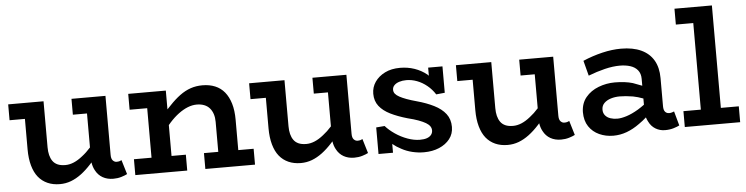

<svg xmlns="http://www.w3.org/2000/svg" viewBox="-44 -890 4309 1109"><g transform="rotate(-5 2110.5 -336.0)"><path d="M265 14Q225 14 193.5 0Q162 -14 140.5 -40.5Q119 -67 107.5 -108Q96 -149 96 -202V-379H7V-471H212V-204Q212 -179 217 -159Q222 -139 232.5 -124Q243 -109 261 -101Q279 -93 306 -93Q330 -93 355 -103.5Q380 -114 406 -135Q431 -154 456 -182V-379H374V-471H571V-129Q571 -106 580.5 -96Q590 -86 602 -86Q612 -86 619 -88Q626 -90 631 -93L656 -10Q643 -3 621.5 3.5Q600 10 575 10Q540 10 513.5 -5Q487 -20 472 -49Q461 -69 457 -95Q453 -90 449 -86Q419 -53 389.5 -31Q360 -9 329.5 2.5Q299 14 265 14Z M703 0V-92H805V-379H703V-471H921V-362Q931 -373 942 -384Q972 -416 1002.5 -438.5Q1033 -461 1065 -472Q1097 -483 1134 -483Q1175 -483 1207.5 -469.5Q1240 -456 1262 -429Q1284 -402 1296 -362Q1308 -322 1308 -268V-92H1397V0H1109V-92H1192V-266Q1192 -291 1185.5 -311Q1179 -331 1166.5 -345.5Q1154 -360 1135 -367.5Q1116 -375 1092 -375Q1066 -375 1039.5 -364.5Q1013 -354 986 -334Q959 -314 933 -285Q927 -278 921 -271V-92H1004V0Z M1662 14Q1622 14 1590.5 0Q1559 -14 1537.5 -40.5Q1516 -67 1504.5 -108Q1493 -149 1493 -202V-379H1404V-471H1609V-204Q1609 -179 1614 -159Q1619 -139 1629.5 -124Q1640 -109 1658 -101Q1676 -93 1703 -93Q1727 -93 1752 -103.5Q1777 -114 1803 -135Q1828 -154 1853 -182V-379H1771V-471H1968V-129Q1968 -106 1977.5 -96Q1987 -86 1999 -86Q2009 -86 2016 -88Q2023 -90 2028 -93L2053 -10Q2040 -3 2018.5 3.5Q1997 10 1972 10Q1937 10 1910.5 -5Q1884 -20 1869 -49Q1858 -69 1854 -95Q1850 -90 1846 -86Q1816 -53 1786.5 -31Q1757 -9 1726.5 2.5Q1696 14 1662 14Z M2376 14Q2342 14 2308.5 6Q2275 -2 2246 -18Q2220 -31 2197 -50V1H2113V-153L2162 -157Q2184 -132 2217 -109.5Q2250 -87 2287.5 -73.5Q2325 -60 2359 -60Q2383 -60 2399 -65.5Q2415 -71 2424 -82Q2433 -93 2433 -108Q2433 -121 2425.5 -132Q2418 -143 2402 -152.5Q2386 -162 2360.5 -171.5Q2335 -181 2298 -190Q2242 -206 2200.5 -226.5Q2159 -247 2136 -276.5Q2113 -306 2113 -348Q2113 -386 2134 -416.5Q2155 -447 2192 -465.5Q2229 -484 2280 -484Q2324 -484 2363.5 -470.5Q2403 -457 2435 -431Q2438 -428 2442 -424V-471H2525V-318L2475 -313Q2456 -343 2429 -365Q2402 -387 2371.5 -398.5Q2341 -410 2310 -410Q2287 -410 2268.5 -404Q2250 -398 2239.5 -387Q2229 -376 2229 -361Q2229 -348 2237 -338Q2245 -328 2261.5 -319Q2278 -310 2302.5 -301Q2327 -292 2360 -283Q2415 -268 2458 -246.5Q2501 -225 2525 -194Q2549 -163 2549 -118Q2549 -78 2526 -48.5Q2503 -19 2464 -2.5Q2425 14 2376 14Z M2861 14Q2821 14 2789.5 0Q2758 -14 2736.5 -40.5Q2715 -67 2703.5 -108Q2692 -149 2692 -202V-379H2603V-471H2808V-204Q2808 -179 2813 -159Q2818 -139 2828.5 -124Q2839 -109 2857 -101Q2875 -93 2902 -93Q2926 -93 2951 -103.5Q2976 -114 3002 -135Q3027 -154 3052 -182V-379H2970V-471H3167V-129Q3167 -106 3176.5 -96Q3186 -86 3198 -86Q3208 -86 3215 -88Q3222 -90 3227 -93L3252 -10Q3239 -3 3217.5 3.5Q3196 10 3171 10Q3136 10 3109.5 -5Q3083 -20 3068 -49Q3057 -69 3053 -95Q3049 -90 3045 -86Q3015 -53 2985.5 -31Q2956 -9 2925.5 2.5Q2895 14 2861 14Z M3774 8Q3744 8 3719 -7Q3694 -22 3680 -51Q3674 -62 3670 -75Q3649 -56 3627 -41Q3590 -14 3552 0Q3514 14 3474 14Q3430 14 3392.5 -3Q3355 -20 3332.5 -53.5Q3310 -87 3310 -137Q3311 -188 3339.5 -222.5Q3368 -257 3413.5 -274.5Q3459 -292 3508 -292Q3568 -292 3612 -279Q3638 -270 3665 -259V-299Q3665 -330 3649 -349.5Q3633 -369 3606 -377.5Q3579 -386 3546 -386Q3505 -386 3458 -374.5Q3411 -363 3362 -344L3339 -432Q3395 -456 3452 -469.5Q3509 -483 3561 -483Q3630 -483 3677.5 -461Q3725 -439 3749.5 -397Q3774 -355 3774 -294V-131Q3774 -108 3783 -98Q3792 -88 3806 -88Q3815 -88 3822.5 -90.5Q3830 -93 3835 -95L3858 -12Q3847 -6 3824.5 1Q3802 8 3774 8ZM3665 -149V-185Q3633 -197 3606 -202Q3563 -209 3530 -209Q3502 -209 3478 -201.5Q3454 -194 3439 -179Q3424 -164 3424 -141Q3424 -121 3435.5 -107.5Q3447 -94 3465.5 -88Q3484 -82 3505 -82Q3528 -82 3559.5 -92Q3591 -102 3628 -124Q3646 -135 3665 -149Z M3889 0V-92H3990V-594H3889V-686H4106V-92H4210V0Z"/></g></svg>

Font: BioRhyme ExtraBold SemiBold
Style: Regular
Weight: 600
Version: Version 1.600;gftools[0.9.33]